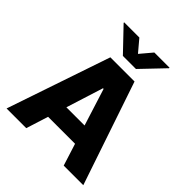

<svg xmlns="http://www.w3.org/2000/svg" viewBox="-248 -1084 1239 1239"><g transform="rotate(45 371.0 -465.0)"><path d="M20.5 0 260.7 -707H481.4L720.7 0H542L494.1 -151.4H248L200.2 0ZM454.1 -278.3 374 -532.2H368.2L288.1 -278.3ZM371.1 -848.6 439.5 -929.7H578.1V-924.8L430.7 -770.5H311.5L164.1 -924.8V-929.7H302.7Z"/></g></svg>

Font: Pretendard GOV ExtraBold
Style: Regular
Weight: 800
Designer: Base glyphs from Inter by Rasmus Andersson; Hangeul glyphs from Noto Sans CJK(Source Han Sans) by Jang Soo-young and Kan
Foundry: Kil Hyung-jin
Version: Version 1.309